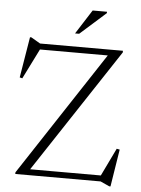

<svg xmlns="http://www.w3.org/2000/svg" viewBox="-59 -912 722 981"><g transform="rotate(5 302.0 -422.0)"><path d="M548 -675V-666.5L120.5 -18.5L114 -30.5H491L560 -173.5L575.5 -170.5L545 21H538.5L492.5 0H55V-8.5L480.5 -656L498 -644.5H125L48 -490L34.5 -493.5L69 -702.5H76L123 -675ZM296.5 -742 376 -866.5H449.5V-859.5L317.5 -742Z"/></g></svg>

Font: Newsreader 24pt Light
Style: Regular
Weight: 300
Designer: Hugues Gentile
Foundry: Production Type
Version: Version 1.003